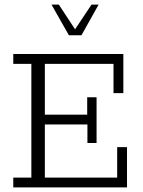

<svg xmlns="http://www.w3.org/2000/svg" viewBox="-20 -819 625 839"><path d="M38 0V-43H117V-540H38V-583H519V-412H476V-540H176V-318H361V-394H402V-194H362V-275H176V-43H492V-176H535V0ZM281 -665 205 -799H237L308 -691L380 -799H411L336 -665Z"/></svg>

Font: Rokkitt SemiBold Light
Style: Regular
Weight: 300
Version: Version 3.103